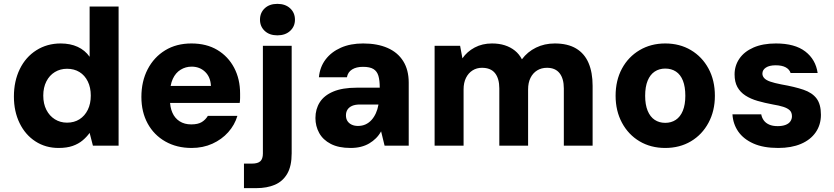

<svg xmlns="http://www.w3.org/2000/svg" viewBox="-20 -754 4319 994"><path d="M283 12Q216 12 163.5 -22Q111 -56 81.5 -116.5Q52 -177 52 -254Q52 -334 82.5 -396.5Q113 -459 168.5 -494Q224 -529 294 -529Q344 -529 382 -511.5Q420 -494 444 -460V-720H594V0H461L444 -66Q429 -45 407.5 -27Q386 -9 356 1.5Q326 12 283 12ZM327 -119Q364 -119 391.5 -136.5Q419 -154 434.5 -185.5Q450 -217 450 -259Q450 -301 434.5 -332.5Q419 -364 391.5 -381Q364 -398 327 -398Q292 -398 264 -381Q236 -364 220 -332.5Q204 -301 204 -259Q204 -217 220 -185.5Q236 -154 264 -136.5Q292 -119 327 -119Z M972 12Q895 12 836 -21.5Q777 -55 744.5 -114.5Q712 -174 712 -252Q712 -333 744.5 -395.5Q777 -458 835 -493.5Q893 -529 971 -529Q1049 -529 1105 -495.5Q1161 -462 1192 -403.5Q1223 -345 1223 -269Q1223 -259 1223 -247Q1223 -235 1221 -221H818V-309H1072Q1070 -355 1042 -382Q1014 -409 972 -409Q941 -409 915 -393Q889 -377 874.5 -345.5Q860 -314 860 -266V-236Q860 -199 872.5 -170.5Q885 -142 910 -126Q935 -110 970 -110Q1005 -110 1024.5 -122Q1044 -134 1056 -154H1209Q1195 -107 1161.5 -69.5Q1128 -32 1079.5 -10Q1031 12 972 12Z M1243 220V93H1284Q1315 93 1328 80.5Q1341 68 1341 41V-517H1490V40Q1490 106 1467 145.5Q1444 185 1403 202.5Q1362 220 1307 220ZM1416 -571Q1375 -571 1350.5 -594Q1326 -617 1326 -652Q1326 -688 1350.5 -711Q1375 -734 1416 -734Q1457 -734 1482 -711Q1507 -688 1507 -652Q1507 -617 1482 -594Q1457 -571 1416 -571Z M1795 12Q1733 12 1692.5 -9Q1652 -30 1632.5 -65.5Q1613 -101 1613 -143Q1613 -189 1635.5 -224.5Q1658 -260 1705.5 -280Q1753 -300 1826 -300H1946Q1946 -338 1939 -361.5Q1932 -385 1913.5 -396.5Q1895 -408 1859 -408Q1825 -408 1803 -394.5Q1781 -381 1776 -354H1631Q1636 -407 1665.5 -446Q1695 -485 1744.5 -507Q1794 -529 1860 -529Q1933 -529 1986 -506Q2039 -483 2067.5 -437.5Q2096 -392 2096 -326V0H1971L1953 -74Q1942 -54 1926.5 -38.5Q1911 -23 1891.5 -11.5Q1872 0 1848 6Q1824 12 1795 12ZM1833 -102Q1855 -102 1872.5 -110Q1890 -118 1903.5 -133Q1917 -148 1926 -168Q1935 -188 1939 -211V-213H1844Q1819 -213 1803 -206Q1787 -199 1779 -186.5Q1771 -174 1771 -157Q1771 -139 1779 -127Q1787 -115 1801 -108.5Q1815 -102 1833 -102Z M2230 0V-517H2362L2374 -452Q2398 -487 2437.5 -508Q2477 -529 2527 -529Q2564 -529 2593.5 -519.5Q2623 -510 2645.5 -492Q2668 -474 2682 -447Q2711 -486 2755 -507.5Q2799 -529 2852 -529Q2919 -529 2962.5 -503Q3006 -477 3027 -428Q3048 -379 3048 -310V0H2899V-296Q2899 -347 2877 -375Q2855 -403 2812 -403Q2783 -403 2761 -389.5Q2739 -376 2726.5 -351Q2714 -326 2714 -291V0H2565V-296Q2565 -347 2543 -375Q2521 -403 2475 -403Q2448 -403 2426.5 -389.5Q2405 -376 2392.5 -351Q2380 -326 2380 -291V0Z M3424 12Q3349 12 3291 -22.5Q3233 -57 3200 -118.5Q3167 -180 3167 -258Q3167 -338 3200 -399Q3233 -460 3291.5 -494.5Q3350 -529 3424 -529Q3499 -529 3557 -494.5Q3615 -460 3648 -399Q3681 -338 3681 -258Q3681 -180 3648 -118.5Q3615 -57 3557 -22.5Q3499 12 3424 12ZM3424 -118Q3455 -118 3478.5 -133.5Q3502 -149 3515 -180.5Q3528 -212 3528 -258Q3528 -305 3515.5 -336.5Q3503 -368 3479.5 -383.5Q3456 -399 3424 -399Q3393 -399 3369.5 -383.5Q3346 -368 3333 -336.5Q3320 -305 3320 -258Q3320 -212 3333 -180.5Q3346 -149 3369.5 -133.5Q3393 -118 3424 -118Z M4009 12Q3932 12 3880.5 -11Q3829 -34 3802 -73Q3775 -112 3772 -162H3921Q3924 -145 3934 -131Q3944 -117 3962 -109Q3980 -101 4006 -101Q4030 -101 4047 -107.5Q4064 -114 4072 -126Q4080 -138 4080 -152Q4080 -172 4068.5 -183Q4057 -194 4035 -201Q4013 -208 3982 -213Q3939 -221 3902.5 -231.5Q3866 -242 3839 -259.5Q3812 -277 3797.5 -303.5Q3783 -330 3783 -369Q3783 -414 3808 -450.5Q3833 -487 3881 -508Q3929 -529 3997 -529Q4095 -529 4149 -487.5Q4203 -446 4213 -376H4073Q4067 -395 4047.5 -405.5Q4028 -416 3996 -416Q3963 -416 3945 -404Q3927 -392 3927 -373Q3927 -360 3936.5 -349.5Q3946 -339 3967.5 -331.5Q3989 -324 4025 -317Q4094 -305 4139.5 -289.5Q4185 -274 4207.5 -244Q4230 -214 4230 -160Q4230 -108 4203 -69Q4176 -30 4126.5 -9Q4077 12 4009 12Z"/></svg>

Font: DM Sans 11pt Black
Style: Regular
Weight: 900
Version: Version 4.004;gftools[0.9.30]